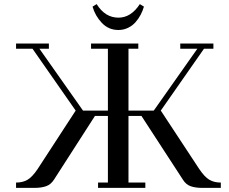

<svg xmlns="http://www.w3.org/2000/svg" viewBox="-20 -914 1114 934"><path d="M58.1 0V-25.9Q90.8 -25.9 114 -39.6Q137.2 -53.2 163.1 -91.8L348.1 -376L138.2 -676.8H58.1V-702.1H217.8V-676.8H171.9L383.8 -376H504.9V-676.8H422.9V-702.1H652.8V-676.8H605V-376H728L939.9 -676.8H856.9V-702.1H1018.1V-676.8H972.2L762.2 -376L949.2 -91.8Q975.1 -53.2 998.3 -39.6Q1021.5 -25.9 1054.2 -25.9V0H963.9Q930.7 0 907.5 -8.1Q884.3 -16.1 869.1 -41L668 -350.1H605V-25.9H687V0H457V-25.9H504.9V-350.1H441.9L243.2 -41Q228 -16.6 204.6 -8.3Q181.2 0 147.9 0ZM430.2 -881.8 450.2 -894Q491.2 -828.1 556.2 -828.1Q617.2 -828.1 660.2 -894L680.2 -881.8Q674.3 -861.3 664.3 -842.3Q654.3 -823.2 639.4 -806.2Q624.5 -789.1 602.8 -778.6Q581.1 -768.1 556.2 -768.1Q508.3 -768.1 475.6 -802.5Q442.9 -836.9 430.2 -881.8Z"/></svg>

Font: Dehuti Alt
Style: Bold
Weight: 700
Version: Version 1.2